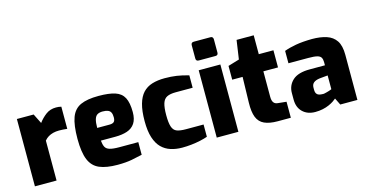

<svg xmlns="http://www.w3.org/2000/svg" viewBox="-78 -1118 2830 1482"><g transform="rotate(-15 1337.0 -377.5)"><path d="M50 0V-538H184L223 -460Q249 -495 283 -520.5Q317 -546 364 -546Q373 -546 384.5 -545Q396 -544 406 -541V-364Q390 -366 373 -367Q356 -368 341 -368Q315 -368 293.5 -362.5Q272 -357 254.5 -346.5Q237 -336 223 -319V0Z M711 5Q621 5 566 -18.5Q511 -42 486.5 -101.5Q462 -161 462 -268Q462 -378 484.5 -438.5Q507 -499 560 -523Q613 -547 704 -547Q787 -547 836 -531Q885 -515 906.5 -474Q928 -433 928 -358Q928 -302 906 -269Q884 -236 843.5 -222.5Q803 -209 748 -209H633Q636 -177 645.5 -158Q655 -139 681 -131Q707 -123 758 -123H909V-22Q872 -13 824.5 -4Q777 5 711 5ZM631 -311H729Q754 -311 765 -321Q776 -331 776 -357Q776 -381 769 -395.5Q762 -410 746 -416.5Q730 -423 704 -423Q678 -423 662 -413.5Q646 -404 638.5 -379.5Q631 -355 631 -311Z M1227 6Q1177 6 1135 -7.5Q1093 -21 1062.5 -51.5Q1032 -82 1015 -134.5Q998 -187 998 -266Q998 -348 1013.5 -402.5Q1029 -457 1058.5 -488.5Q1088 -520 1132 -533.5Q1176 -547 1233 -547Q1284 -547 1328 -540.5Q1372 -534 1423 -519V-420H1288Q1243 -420 1217.5 -407.5Q1192 -395 1181.5 -362Q1171 -329 1171 -268Q1171 -207 1181.5 -175.5Q1192 -144 1217.5 -134Q1243 -124 1290 -124H1431V-26Q1406 -17 1371.5 -9.5Q1337 -2 1299.5 2Q1262 6 1227 6Z M1523 -611Q1501 -611 1501 -633V-738Q1501 -761 1523 -761H1657Q1668 -761 1673 -754.5Q1678 -748 1678 -738V-633Q1678 -611 1657 -611ZM1503 0V-538H1676V0Z M1990 0Q1925 0 1884.5 -18.5Q1844 -37 1827 -80Q1810 -123 1812 -197L1817 -401H1734V-511L1824 -538L1846 -689H1983V-538H2100V-401H1983V-198Q1983 -181 1986 -169.5Q1989 -158 1995 -150.5Q2001 -143 2009 -139.5Q2017 -136 2027 -135L2095 -128V0Z M2290 6Q2228 6 2190 -30.5Q2152 -67 2152 -130V-182Q2152 -243 2195.5 -283Q2239 -323 2332 -323H2454V-349Q2454 -371 2446 -385Q2438 -399 2415 -405Q2392 -411 2344 -411H2186V-510Q2226 -525 2279.5 -534.5Q2333 -544 2409 -545Q2476 -545 2525 -529Q2574 -513 2600.5 -473.5Q2627 -434 2627 -361V0H2490L2463 -55Q2454 -47 2438.5 -36.5Q2423 -26 2400.5 -16Q2378 -6 2350 0Q2322 6 2290 6ZM2379 -113Q2386 -112 2395.5 -114Q2405 -116 2414 -118.5Q2423 -121 2431.5 -123.5Q2440 -126 2445.5 -128.5Q2451 -131 2454 -132V-242L2390 -236Q2357 -232 2340.5 -218.5Q2324 -205 2324 -180V-159Q2324 -142 2331 -131.5Q2338 -121 2350.5 -117Q2363 -113 2379 -113Z"/></g></svg>

Font: Exo Thin ExtraBold
Style: Regular
Weight: 800
Version: Version 2.000